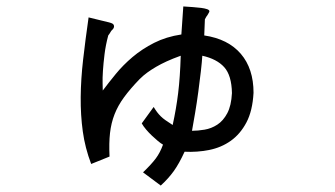

<svg xmlns="http://www.w3.org/2000/svg" viewBox="-20 -453 1040 596"><path d="M608 -280Q607 -262 603.5 -231.5Q600 -201 595.5 -167.5Q591 -134 585.5 -101.5Q580 -69 576 -47Q594 -47 615 -50.5Q636 -54 654.5 -66Q673 -78 685.5 -101.5Q698 -125 700 -164Q699 -219 676 -244.5Q653 -270 608 -280ZM616 -393 614 -343Q688 -332 727.5 -286Q767 -240 767 -165Q764 -109 745 -73Q726 -37 696.5 -16Q667 5 629.5 12.5Q592 20 553 18Q536 55 519.5 78Q503 101 479 123L424 82Q450 57 463.5 39Q477 21 486 -4Q479 -8 470 -15.5Q461 -23 451.5 -32Q442 -41 433.5 -51Q425 -61 420 -70L457 -121Q463 -111 468 -104.5Q473 -98 479 -92Q485 -86 493.5 -80Q502 -74 516 -65Q527 -115 533 -164Q539 -213 541 -280Q516 -271 497.5 -262.5Q479 -254 464.5 -245.5Q450 -237 437.5 -228Q425 -219 413 -207Q384 -177 365 -151Q346 -125 335.5 -98Q325 -71 321.5 -40Q318 -9 320 33L263 56Q244 6 237 -45Q230 -96 230.5 -151.5Q231 -207 238 -268Q245 -329 255 -399L300 -388Q323 -383 328.5 -380Q334 -377 334 -371Q334 -365 327 -359Q325 -357 322.5 -352.5Q320 -348 316 -343Q308 -313 304.5 -284.5Q301 -256 299.5 -233Q298 -210 298.5 -194Q299 -178 299 -172Q317 -196 339.5 -223.5Q362 -251 391.5 -276Q421 -301 458.5 -320Q496 -339 543 -346L549 -433Q564 -432 578.5 -431Q593 -430 604.5 -428.5Q616 -427 623 -424.5Q630 -422 630 -418Q630 -416 628 -413Q626 -410 624 -406Q621 -403 616 -393Z"/></svg>

Font: D2Coding
Style: Regular
Weight: 400
Monospace: yes
Designer: Yong-Rak Park; Jeong-Hwan Yoon; Sang-Min Lee;
Foundry: NHN Corporation
Version: Version 1.3.2; Build 20180524